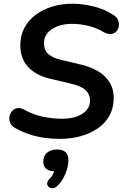

<svg xmlns="http://www.w3.org/2000/svg" viewBox="-20 -735 671 1030"><path d="M300 10Q258 10 216 4Q174 -2 134.5 -15.5Q95 -29 60 -49Q41 -60 34.5 -76.5Q28 -93 31 -110Q34 -127 45 -139.5Q56 -152 73 -155Q90 -158 111 -146Q158 -120 209.5 -109Q261 -98 312 -98Q382 -98 422.5 -125Q463 -152 463 -196Q463 -229 439 -251.5Q415 -274 357 -287L248 -313Q175 -330 132 -374.5Q89 -419 89 -493Q89 -545 111 -586Q133 -627 172 -656Q211 -685 261.5 -700Q312 -715 369 -715Q422 -715 482 -700.5Q542 -686 591 -653Q608 -642 614 -625.5Q620 -609 617 -592.5Q614 -576 603 -565Q592 -554 574 -552.5Q556 -551 532 -565Q497 -586 453 -596.5Q409 -607 367 -607Q323 -607 288.5 -594Q254 -581 235 -558Q216 -535 216 -504Q216 -466 238 -446Q260 -426 303 -415L412 -389Q501 -368 545.5 -322Q590 -276 590 -211Q590 -156 567 -114.5Q544 -73 503.5 -45.5Q463 -18 411 -4Q359 10 300 10ZM288 262Q276 274 263 274.5Q250 275 241.5 268Q233 261 233 249Q233 237 246 224Q260 210 266.5 194.5Q273 179 275 163L276 184Q245 184 228.5 171Q212 158 212 133Q212 101 232.5 84Q253 67 286 67Q316 67 331.5 81Q347 95 347 123Q347 147 339.5 173Q332 199 319 222Q306 245 288 262Z"/></svg>

Font: Nunito ExtraLight
Style: Italic
Weight: 200
Italic angle: -9°
Designer: Vernon Adams
Foundry: Vernon Adams
Version: Version 3.602